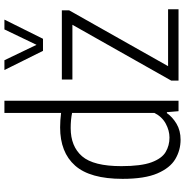

<svg xmlns="http://www.w3.org/2000/svg" viewBox="-4 -844 858 891"><g transform="rotate(-90 425.5 -399.0)"><path d="M222 9.5Q173.5 9.5 132.2 -15Q91 -39.5 65.8 -98.2Q40.5 -157 40.5 -259.5Q40.5 -410.5 102 -480Q163.5 -549.5 279.5 -549.5Q311.5 -549.5 346.5 -545V-808H403V0H354.5L350 -54H345.5Q327.5 -28 296 -9.2Q264.5 9.5 222 9.5ZM232 -42Q265 -42 297 -59.5Q329 -77 346.5 -112V-494Q314.5 -500.5 276.5 -500.5Q191 -500.5 145.2 -447.5Q99.5 -394.5 99.5 -265.5Q99.5 -174 117.2 -125.8Q135 -77.5 165 -59.8Q195 -42 232 -42ZM496.5 0V-34L755.5 -492.5H501.5V-541.5H822.5V-507.5L563.5 -48.5H827.5V0ZM634.5 -629 545.5 -808H591L662.5 -659L734 -808H779.5L690.5 -629Z"/></g></svg>

Font: Encode Sans Condensed Condensed Light
Style: Regular
Weight: 300
Width: 3
Designer: Multiple Designers
Foundry: Impallari Type
Version: Version 3.000; ttfautohint (v1.8.3) -l 8 -r 50 -G 200 -x 14 